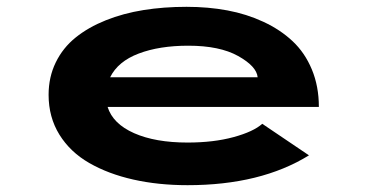

<svg xmlns="http://www.w3.org/2000/svg" viewBox="-20 -532 1090 563"><path d="M886 -76.5Q744.5 11 530 11Q444 11 370.8 -5.5Q297.5 -22 241.8 -54Q186 -86 154.2 -137.2Q122.5 -188.5 122.5 -254Q122.5 -306 143.5 -349Q164.5 -392 201.8 -422Q239 -452 290.2 -472.5Q341.5 -493 400.8 -502.5Q460 -512 527 -512Q590.5 -512 646.8 -501.5Q703 -491 752.5 -468Q802 -445 838 -411.2Q874 -377.5 894.5 -328.2Q915 -279 915 -218.5H295.5Q311 -169 373.2 -141.5Q435.5 -114 530 -114Q606.5 -114 665 -130Q723.5 -146 749 -169ZM532 -398Q447.5 -398 386.8 -375Q326 -352 303 -305.5H735.5Q732.5 -337.5 678.2 -367.8Q624 -398 532 -398Z"/></svg>

Font: League Mono Extended SemiBold
Style: Regular
Weight: 600
Width: 9
Designer: Tyler Finck
Foundry: The League of Moveable Type / Tyler Finck
Version: Version 2.210